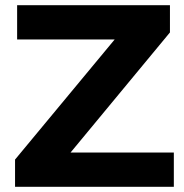

<svg xmlns="http://www.w3.org/2000/svg" viewBox="-20 -720 711 740"><path d="M38 0V-105L471 -627L491 -568H46V-700H635V-595L203 -73L183 -132H650V0Z"/></svg>

Font: MOST Montserrat
Style: Bold
Weight: 700
Designer: Julieta Ulanovsky
Foundry: Julieta Ulanovsky
Version: Version 8.000;March 11, 2024;FontCreator 15.0.0.2926 64-bit